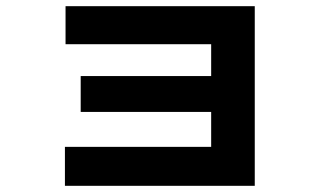

<svg xmlns="http://www.w3.org/2000/svg" viewBox="-20 -589 1040 621"><path d="M190 12V-114H663V-446H192V-569H804V12ZM241 -227V-343H746V-227Z"/></svg>

Font: Murecho Thin
Style: Bold
Weight: 700
Version: Version 1.010